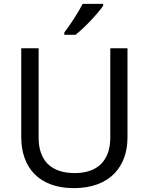

<svg xmlns="http://www.w3.org/2000/svg" viewBox="-20 -964 771 994"><path d="M514 -934V-944H408C385 -899 342 -833 313 -796V-784H371C418 -820 489 -897 514 -934ZM640 -252V-714H551V-252C551 -144 496 -68 367 -68C242 -68 180 -135 180 -251V-714H90V-254C90 -95 184 10 362 10C551 10 640 -104 640 -252Z"/></svg>

Font: Noto Sans Elbasan
Style: Regular
Weight: 400
Designer: Monotype Design Team
Foundry: Monotype Imaging Inc.
Version: Version 2.004